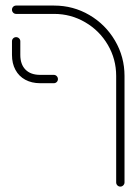

<svg xmlns="http://www.w3.org/2000/svg" viewBox="-20 -539 513 707"><path d="M407.8 132.6V-259.3Q407.8 -321.5 377 -373.9Q346.3 -426.3 293.7 -457Q241.1 -487.8 179.3 -487.8H39.3Q33 -487.8 28.5 -492.4Q24.1 -497 24.1 -503.3Q24.1 -509.6 28.5 -514.1Q33 -518.5 39.3 -518.5H179.3Q249.6 -518.5 309.1 -483.7Q368.5 -448.9 403.5 -389.3Q438.5 -329.6 438.5 -259.3V132.6Q438.5 138.9 433.9 143.5Q429.3 148.1 423 148.1Q416.7 148.1 412.2 143.5Q407.8 138.9 407.8 132.6ZM24.1 -337V-387Q24.1 -393.3 28.5 -397.8Q33 -402.2 39.3 -402.2Q45.6 -402.2 50.2 -397.8Q54.8 -393.3 54.8 -387V-337Q54.8 -301.9 73.9 -282.6Q93 -263.3 128.1 -263.3H178.1Q184.4 -263.3 188.9 -258.7Q193.3 -254.1 193.3 -247.8Q193.3 -241.5 188.9 -237Q184.4 -232.6 178.1 -232.6H128.1Q96.7 -232.6 73.1 -245.4Q49.6 -258.1 36.9 -281.7Q24.1 -305.2 24.1 -337Z"/></svg>

Font: 26F Galaxy Hebrew Ultra Light
Style: Regular
Weight: 200
Designer: C₂₉H₂₅N₃O₅
Version: Version 1.000